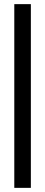

<svg xmlns="http://www.w3.org/2000/svg" viewBox="-20 -787 218 927"><path d="M49 -767H129V120H49Z"/></svg>

Font: Pridi Light
Style: Regular
Weight: 300
Version: Version 1.002